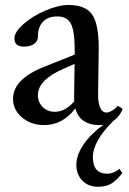

<svg xmlns="http://www.w3.org/2000/svg" viewBox="-20 -480 507 754"><path d="M153.3 11.2Q102.1 11.2 66.7 -18.6Q31.2 -48.3 31.2 -91.8Q31.2 -168.9 152.3 -217.3L273.4 -265.6V-283.2Q273.4 -357.9 258.5 -386.7Q243.7 -415.5 205.1 -415.5Q168.9 -415.5 148.9 -394.8Q128.9 -374 128.9 -336.4Q128.9 -318.4 114 -307.6Q99.1 -296.9 73.7 -296.9Q36.6 -296.9 36.6 -329.1Q36.6 -354 72.3 -385.5Q107.9 -417 158.7 -438.7Q209.5 -460.4 249.5 -460.4Q315.4 -460.4 341.6 -423.3Q367.7 -386.2 367.7 -291.5Q367.7 -259.8 365.2 -106.9Q364.7 -78.6 373 -58.3Q381.3 -38.1 398.4 -38.1Q407.2 -38.1 419.9 -45.4Q432.6 -52.7 443.4 -64.5L461.9 -52.2Q449.2 -21 424.3 -4.4Q344.7 75.2 344.7 136.7Q344.7 202.1 400.9 202.1Q426.3 202.1 449.2 183.1L460.4 199.7Q437 229.5 416.5 241.5Q396 253.4 365.2 253.4Q326.2 253.4 303 229Q279.8 204.6 279.8 167Q279.8 129.4 307.6 88.1Q335.4 46.9 386.2 9.8Q377.4 11.2 367.7 11.2Q334 11.2 309.3 -4.9Q284.7 -21 275.9 -54.7Q226.6 11.2 153.3 11.2ZM128.9 -106.9Q128.9 -78.6 147.7 -59.8Q166.5 -41 194.8 -41Q236.8 -41 271.5 -82Q271 -86.4 271 -95.7Q272 -140.1 272.9 -229L232.4 -211.4Q128.9 -166.5 128.9 -106.9Z"/></svg>

Font: Elstob 8pt Medium
Style: Regular
Weight: 500
Designer: Peter S. Baker
Version: Version 1.015